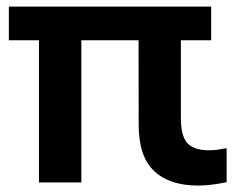

<svg xmlns="http://www.w3.org/2000/svg" viewBox="-20 -566 738 596"><path d="M594.5 10Q506.5 10 458.5 -35Q410.5 -80 410.5 -179L410 -485.5H541.5V-200Q541.5 -142.5 562.2 -121Q583 -99.5 629 -99.5Q641 -99.5 654.5 -101.2Q668 -103 683.5 -106V-0.5Q665 3.5 641 6.8Q617 10 594.5 10ZM101 0.5V-486H232.5V0.5ZM7.5 -441V-545.5H635.5V-441Z"/></svg>

Font: Encode Sans SC SemiBold
Style: Regular
Weight: 600
Version: Version 3.002